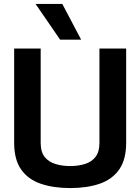

<svg xmlns="http://www.w3.org/2000/svg" viewBox="-20 -947 714 977"><path d="M52 -221V-700H187V-220Q187 -173 208 -147.5Q229 -122 263.5 -112Q298 -102 337 -102Q378 -102 412 -112.5Q446 -123 466 -148.5Q486 -174 486 -220V-700H622V-221Q622 -135 586.5 -84.5Q551 -34 487 -12Q423 10 337 10Q252 10 187.5 -12Q123 -34 87.5 -84.5Q52 -135 52 -221ZM286 -745 161 -927H297L393 -745Z"/></svg>

Font: Georama SemiBold
Style: Regular
Weight: 600
Designer: Jean-Baptiste Levee
Foundry: Production Type
Version: Version 1.000